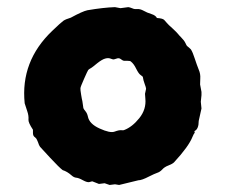

<svg xmlns="http://www.w3.org/2000/svg" viewBox="-20 -507 644 543"><path d="M371.1 2.9 316.9 16.1 305.2 14.2 290 16.1 275.9 11.2 259.8 13.2 241.2 5.9Q239.3 5.9 233.4 7.8Q227.5 9.8 214.8 2.9Q202.6 -3.9 195.8 -4.4Q189 -4.9 182.1 -11.2Q169.9 -22 157.2 -25.9Q147.5 -33.2 122.1 -60.5Q96.7 -87.9 93.3 -91.8Q90.3 -95.7 87.4 -105Q84 -113.3 82.5 -115.2Q81.1 -117.2 79.6 -118.2Q78.1 -119.1 76.7 -120.6Q73.2 -124 73.2 -131.3V-140.1Q59.6 -160.6 60.5 -168.9Q61.5 -179.7 57.1 -192.4Q52.7 -205.1 49.8 -214.8Q37.6 -334 127.9 -419.9Q152.8 -443.8 159.2 -448.2Q165.5 -452.6 180.2 -457Q213.4 -475.1 227.1 -478Q272.9 -485.8 305.2 -486.8L320.8 -483.9L342.8 -486.8Q344.7 -486.8 347.7 -485.8Q350.6 -484.9 353 -483.9Q356 -482.9 358.4 -481.9Q360.8 -481 368.7 -481.4Q376.5 -481.9 386.2 -476.6Q395.5 -471.2 408.2 -467.3Q420.4 -463.4 423.8 -456.1Q439.9 -455.1 444.3 -450.7Q448.7 -446.3 452.1 -441.9Q455.6 -437.5 468.3 -426.3Q480.5 -415 483.4 -411.1Q486.3 -407.2 492.2 -401.4Q501 -392.6 504.4 -385.3Q507.3 -377.9 510.7 -375.5Q514.2 -373 520 -367.2Q525.4 -358.4 530.3 -342.8Q537.1 -322.3 542 -310.1Q547.4 -297.9 546.4 -284.7Q545.9 -271 545.9 -268.1L549.8 -247.1V-237.8L547.9 -219.2L549.8 -200.2L542 -165Q542 -141.6 529.8 -136.2L530.8 -131.8Q528.3 -129.4 524.4 -120.1Q513.7 -92.8 472.2 -47.9Q467.8 -43.5 456.5 -39.1Q444.8 -34.7 438.5 -27.3Q432.1 -20.5 424.3 -18.1Q417 -15.6 401.4 -7.8Q380.9 2.9 371.1 2.9ZM340.8 -335H331.1Q328.1 -335 323.7 -338.4Q319.3 -341.8 316.4 -342.3Q313.5 -342.8 308.1 -340.8Q302.7 -338.9 300.8 -338.9Q298.8 -338.9 292.5 -341.3Q286.1 -343.8 277.3 -341.3Q268.6 -338.9 254.9 -328.1Q242.2 -317.4 237.3 -314.5Q232.4 -312 229.5 -309.1Q227.5 -306.2 217.8 -284.2Q208 -262.2 207.5 -257.8Q207 -253.4 209.5 -238.8Q211.9 -224.1 212.9 -221.2L215.8 -201.2Q216.8 -198.2 221.7 -192.4Q226.6 -186.5 228.5 -177.7Q232.4 -156.7 261.7 -143.6Q291.5 -129.9 304.2 -134.8Q316.9 -139.6 323.7 -138.7Q330.1 -138.2 331.1 -139.2Q354 -147.9 374 -172.9Q394 -197.8 391.1 -228Q390.1 -239.3 390.1 -241.7L393.1 -255.9Q393.1 -259.3 389.2 -269.5Q385.3 -279.8 383.8 -290Q381.8 -292 377 -295.4Q372.1 -298.8 365.2 -312.5Q358.4 -326.7 350.1 -333Q348.6 -335 340.8 -335Z"/></svg>

Font: AntiqueNobleBold
Style: Bold
Weight: 700
Version: Version 001.000